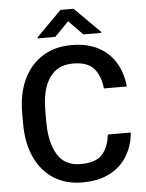

<svg xmlns="http://www.w3.org/2000/svg" viewBox="-61 -960 774 1018"><g transform="rotate(-5 326.5 -451.5)"><path d="M492.2 -231.4H614.3Q608.4 -161.6 575.2 -106.9Q542 -52.2 482.2 -21.2Q422.4 9.8 335.9 9.8Q248 9.8 183.8 -31.5Q119.6 -72.8 84.7 -148.2Q49.8 -223.6 49.8 -325.7V-384.8Q49.8 -487.3 85.4 -562.7Q121.1 -638.2 186.3 -679.4Q251.5 -720.7 340.3 -720.7Q425.3 -720.7 483.9 -689.5Q542.5 -658.2 575.2 -603Q607.9 -547.9 614.7 -476.6H492.7Q485.4 -545.4 451.4 -584Q417.5 -622.6 340.3 -622.6Q257.3 -622.6 215.1 -560.8Q172.9 -499 172.9 -385.7V-325.7Q172.9 -218.3 211.7 -153.1Q250.5 -87.9 335.9 -87.9Q414.6 -87.9 449.2 -125Q483.9 -162.1 492.2 -231.4ZM369.1 -911.6 504.4 -776.9V-771.5H409.2L334.5 -848.1L259.8 -771.5H166.5V-777.8L299.8 -911.6Z"/></g></svg>

Font: Vazirmatn RD UI FD Medium
Style: Regular
Weight: 500
Designer: Saber Rastikerdar
Foundry: Saber Rastikerdar
Version: Version 33.003